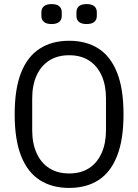

<svg xmlns="http://www.w3.org/2000/svg" viewBox="-20 -910 678 942"><path d="M319 12Q235 12 175 -26.5Q115 -65 83.5 -145Q52 -225 52 -349Q52 -474 83.5 -553.5Q115 -633 175 -671.5Q235 -710 319 -710Q404 -710 463.5 -671.5Q523 -633 554.5 -553.5Q586 -474 586 -349Q586 -225 554.5 -145Q523 -65 463.5 -26.5Q404 12 319 12ZM319 -59Q377 -59 417 -85Q457 -111 478.5 -159Q500 -207 500 -271V-427Q500 -492 478.5 -539.5Q457 -587 417 -613Q377 -639 319 -639Q262 -639 221.5 -613Q181 -587 159.5 -539.5Q138 -492 138 -427V-271Q138 -207 159.5 -159Q181 -111 221.5 -85Q262 -59 319 -59ZM233 -792Q208 -792 195.5 -802.5Q183 -813 183 -832V-850Q183 -869 195.5 -879.5Q208 -890 233 -890Q258 -890 270.5 -879.5Q283 -869 283 -850V-832Q283 -813 270.5 -802.5Q258 -792 233 -792ZM405 -792Q380 -792 367.5 -802.5Q355 -813 355 -832V-850Q355 -869 367.5 -879.5Q380 -890 405 -890Q430 -890 442.5 -879.5Q455 -869 455 -850V-832Q455 -813 442.5 -802.5Q430 -792 405 -792Z"/></svg>

Font: IBM Plex Sans Condensed
Style: Regular
Weight: 400
Width: 3
Designer: Mike Abbink, Paul van der Laan, Pieter van Rosmalen
Foundry: Bold Monday
Version: Version 3.201